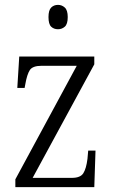

<svg xmlns="http://www.w3.org/2000/svg" viewBox="-20 -768 465 788"><path d="M43 0V-32L295 -498H151Q114 -498 102.5 -480.5Q91 -463 84 -423L81 -407H51L59 -536H367V-504L114 -38H275Q310 -38 322 -57Q334 -76 339 -116L342 -150H372L367 0ZM218 -648Q201 -648 190 -658.5Q179 -669 179 -698Q179 -726 190 -737Q201 -748 218 -748Q234 -748 246 -737Q258 -726 258 -698Q258 -669 246 -658.5Q234 -648 218 -648Z"/></svg>

Font: Noto Serif Tamil Condensed Light
Style: Italic
Weight: 300
Width: 3
Italic angle: -12°
Designer: Indian Type Foundry, Tom Grace, and the Monotype Design Team
Foundry: Monotype Imaging Inc.
Version: Version 2.003; ttfautohint (v1.8.4.7-5d5b)